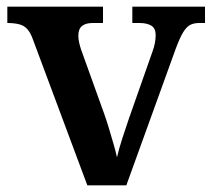

<svg xmlns="http://www.w3.org/2000/svg" viewBox="-20 -556 636 576"><path d="M79 -437Q72 -457 62.5 -468Q53 -479 38 -483Q23 -487 2 -487V-536H289V-487H258Q237 -487 226 -478Q215 -469 215 -449Q215 -439 217.5 -428Q220 -417 223 -408L291 -219Q299 -197 306.5 -172Q314 -147 320.5 -124.5Q327 -102 331 -84Q336 -107 347 -141Q358 -175 367 -201L437 -400Q442 -413 444.5 -426Q447 -439 447 -451Q447 -471 434 -479Q421 -487 398 -487H377V-536H595V-487H578Q562 -487 551 -481.5Q540 -476 530 -460Q520 -444 508 -412L359 0H242Z"/></svg>

Font: Noto Serif Bengali SemiBold
Style: Regular
Weight: 600
Version: Version 2.003